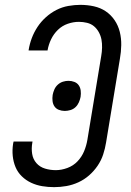

<svg xmlns="http://www.w3.org/2000/svg" viewBox="-20 -763 540 791"><path d="M203 8Q178 8 154 4Q130 0 108.5 -10Q87 -20 70 -36.5Q53 -53 44 -74.5Q35 -96 32.5 -120.5Q30 -145 34 -171L36 -180H114L113 -174Q109 -151 112.5 -129Q116 -107 130 -91Q144 -75 165.5 -68.5Q187 -62 210 -62Q233 -62 257.5 -71Q282 -80 299.5 -98.5Q317 -117 326.5 -140Q336 -163 340 -187L397 -532Q400 -549 400.5 -566.5Q401 -584 398 -600Q395 -616 387 -630.5Q379 -645 367 -655Q355 -665 338.5 -669Q322 -673 305 -673Q282 -673 259 -665Q236 -657 218.5 -640Q201 -623 190.5 -601Q180 -579 176 -556V-555H98V-557Q102 -582 111 -606Q120 -630 134.5 -652Q149 -674 169 -692Q189 -710 212.5 -722Q236 -734 261.5 -738.5Q287 -743 311 -743Q340 -743 367 -737Q394 -731 415.5 -716.5Q437 -702 452 -680Q467 -658 473.5 -631.5Q480 -605 479.5 -577Q479 -549 474 -521L417 -176Q413 -151 405 -126.5Q397 -102 382 -80Q367 -58 347 -40.5Q327 -23 303 -12Q279 -1 253.5 3.5Q228 8 203 8ZM247 -306Q234 -306 222.5 -310.5Q211 -315 204.5 -324.5Q198 -334 196.5 -346.5Q195 -359 197 -372Q199 -383 204 -394.5Q209 -406 218.5 -414.5Q228 -423 239.5 -426.5Q251 -430 262 -430Q275 -430 286.5 -425.5Q298 -421 304.5 -411.5Q311 -402 312.5 -389.5Q314 -377 312 -364Q310 -353 305 -341.5Q300 -330 291 -321.5Q282 -313 270 -309.5Q258 -306 247 -306Z"/></svg>

Font: Iosevka Term Curly Oblique
Style: Regular
Weight: 400
Italic angle: -9°
Designer: Belleve Invis
Foundry: Belleve Invis
Version: Version 32.3.0